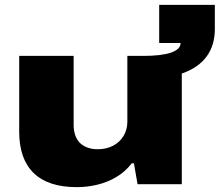

<svg xmlns="http://www.w3.org/2000/svg" viewBox="-20 -758 904 790"><path d="M296 12Q178 12 118.5 -46Q59 -104 59 -216V-528H283V-243Q283 -222 289 -203.5Q295 -185 307 -172Q319 -159 338 -151.5Q357 -144 382 -144Q418 -144 445.5 -158.5Q473 -173 488.5 -199Q504 -225 504 -257V-528H728V0H546L531 -86H522Q495 -51 458.5 -29.5Q422 -8 380.5 2Q339 12 296 12ZM569 -433V-528Q644 -528 683.5 -541.5Q723 -555 723 -581H635V-738H864V-639Q864 -572 830.5 -526Q797 -480 731 -456.5Q665 -433 569 -433Z"/></svg>

Font: Archivo Expanded Black
Style: Regular
Weight: 900
Width: 7
Designer: Hector Gatti
Foundry: Omnibus-Type
Version: Version 2.001